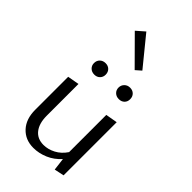

<svg xmlns="http://www.w3.org/2000/svg" viewBox="-268 -970 1058 1058"><g transform="rotate(45 260.5 -441.5)"><path d="M311 -693 158 -847 206 -889 343 -721ZM125 -562Q125 -582 138 -594.5Q151 -607 171 -607Q191 -607 203.5 -594.5Q216 -582 216 -562Q216 -543 203.5 -530.5Q191 -518 171 -518Q151 -518 138 -530.5Q125 -543 125 -562ZM362 -607Q382 -607 394.5 -594.5Q407 -582 407 -562Q407 -542 394.5 -530Q382 -518 362 -518Q342 -518 329 -530.5Q316 -543 316 -562Q316 -581 329 -594Q342 -607 362 -607ZM444 -420V-6L387 6L378 -67Q346 -31 304 -13Q262 5 219 5Q156 5 117 -37Q78 -79 78 -151V-408L146 -420V-173Q146 -113 172.5 -79.5Q199 -46 247 -46Q282 -46 316.5 -64Q351 -82 375 -118V-408Z"/></g></svg>

Font: Ysabeau Infant
Style: Regular
Weight: 400
Designer: Christian Thalmann (Catharsis Fonts)
Version: Version 0.003